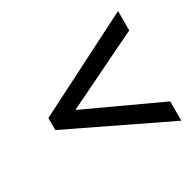

<svg xmlns="http://www.w3.org/2000/svg" viewBox="-112 -718 729 718"><g transform="rotate(-30 252.5 -359.0)"><path d="M478 -122.1 52.2 -327.6V-379.4L478 -595.7V-512.2L154.8 -355L478 -205.6Z"/></g></svg>

Font: Open Sans SemiCondensed Medium
Style: Italic
Weight: 500
Width: 4
Italic angle: -12°
Designer: Monotype Design Team
Foundry: Monotype Imaging Inc.
Version: Version 3.000